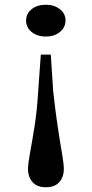

<svg xmlns="http://www.w3.org/2000/svg" viewBox="-20 -733 386 809"><path d="M194 -503 204 -350Q213 -267 223 -200.5Q233 -134 241 -88.5Q249 -43 249 -20Q249 -1 241.5 16.5Q234 34 217.5 45Q201 56 173 56Q146 56 129.5 45Q113 34 105.5 16.5Q98 -1 98 -20Q98 -43 106.5 -88.5Q115 -134 125.5 -200Q136 -266 141 -350L152 -503ZM174 -579Q137 -579 113.5 -598Q90 -617 90 -647Q90 -676 113.5 -694.5Q137 -713 174 -713Q208 -713 232 -694.5Q256 -676 256 -647Q256 -617 232 -598Q208 -579 174 -579Z"/></svg>

Font: BioRhyme ExtraBold
Style: Regular
Weight: 400
Version: Version 1.600;gftools[0.9.33]